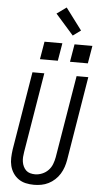

<svg xmlns="http://www.w3.org/2000/svg" viewBox="-73 -1225 655 1274"><g transform="rotate(5 255.0 -587.5)"><path d="M204 8Q175 8 148.5 2Q122 -4 100.5 -19Q79 -34 64.5 -56Q50 -78 43.5 -104Q37 -130 38 -158Q39 -186 43 -214L129 -735H208L120 -203Q117 -186 116 -169.5Q115 -153 117.5 -137Q120 -121 127 -106.5Q134 -92 145 -81.5Q156 -71 172 -66.5Q188 -62 205 -62Q228 -62 251.5 -71.5Q275 -81 292.5 -99Q310 -117 319 -140.5Q328 -164 332 -187L423 -735H501L409 -176Q405 -152 397 -128Q389 -104 375.5 -82Q362 -60 342.5 -42Q323 -24 300 -12.5Q277 -1 252.5 3.5Q228 8 204 8ZM371 -826 391 -944H510L490 -826ZM171 -826 191 -944H310L290 -826ZM374 -1001 254 -1137 318 -1183 426 -1039Z"/></g></svg>

Font: Iosevka SS04 Oblique
Style: Regular
Weight: 400
Italic angle: -9°
Monospace: yes
Designer: Belleve Invis
Foundry: Belleve Invis
Version: Version 19.0.0; ttfautohint (v1.8.4)